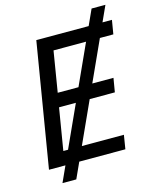

<svg xmlns="http://www.w3.org/2000/svg" viewBox="-132 -906 870 1087"><g transform="rotate(-15 303.0 -363.0)"><path d="M96.7 92.8 511.7 -819.3H592.8L177.7 92.8ZM42.5 0 163.1 -727.5H606.4L592.8 -646H242.2L203.1 -408.2H529.8L516.1 -326.7H189L148.4 -81.5H503.4L490.2 0Z"/></g></svg>

Font: Inter Variable
Style: Italic
Weight: 400
Italic angle: -9.39999°
Designer: Rasmus Andersson
Foundry: rsms
Version: Version 4.001;git-9221beed3